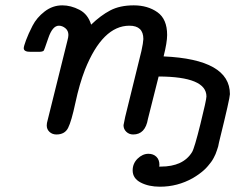

<svg xmlns="http://www.w3.org/2000/svg" viewBox="-20 -498 932 718"><path d="M68.8 -317.9Q68.8 -324.7 77.4 -347.9Q85.9 -371.1 101.6 -401.6Q117.2 -432.1 147 -455.1Q176.8 -478 212.9 -478Q245.1 -478 277.1 -461.4Q309.1 -444.8 320.8 -405.8Q356 -439.9 392.1 -459Q428.2 -478 480.2 -478Q532.2 -478 568.6 -452.4Q605 -426.8 605 -367.2Q605 -339.4 591.8 -287.1Q839.8 -275.9 839.8 -146Q839.8 -130.9 801.8 22.9Q800.8 24.9 798.8 35.4Q796.9 45.9 795.9 49.6Q794.9 53.2 791.5 63.2Q788.1 73.2 786.1 78.1Q784.2 83 779.1 92.5Q773.9 102.1 769.5 107.9Q765.1 113.8 757.6 122.8Q750 131.8 741.9 138.9Q733.9 146 723.4 153.6Q712.9 161.1 701.2 168Q644 200.2 578.1 200.2Q536.1 200.2 506.1 184.6Q476.1 168.9 476.1 139.2Q476.1 113.3 494.6 95.2Q513.2 77.1 535.2 77.1Q553.2 77.1 564.7 88.1Q576.2 99.1 576.2 119.1Q576.2 120.1 575.7 122.1Q575.2 124 575.2 125H581.1Q665 125 698.2 70.8Q707 56.6 729.5 -34.2Q752 -125 752 -137.2Q752 -211.4 573.2 -211.9Q573.2 -210.9 533.2 -53.2Q523.4 4.9 478 4.9Q462.9 4.9 452.4 -5.1Q441.9 -15.1 441.9 -29.8Q441.9 -30.8 448.2 -61L508.8 -307.1Q515.6 -337.9 516.1 -352.1Q516.1 -401.9 463.9 -401.9Q363.8 -401.9 297.9 -237.8Q276.9 -183.6 262 -113.8Q247.1 -43.9 234.6 -19.5Q222.2 4.9 190.9 4.9Q175.8 4.9 165.3 -4.6Q154.8 -14.2 154.8 -28.8Q154.8 -37.6 158.2 -48.8L231.9 -345.2Q235.8 -359.4 235.8 -367.2Q235.8 -383.3 224.4 -392.6Q212.9 -401.9 200.2 -401.9Q176.3 -401.9 160.6 -355.5Q145 -309.1 143.1 -308.1Q138.2 -304.2 125 -304.2H95.2Q68.8 -303.7 68.8 -317.9Z"/></svg>

Font: CMU Concrete
Style: BoldItalic
Weight: 700
Italic angle: -14.04°
Version: Version 0.7.0